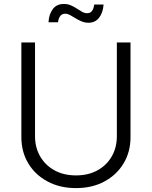

<svg xmlns="http://www.w3.org/2000/svg" viewBox="-20 -943 770 974"><path d="M365.7 11.2Q283.7 11.2 220.9 -22.5Q158.2 -56.2 123.3 -114.5Q88.4 -172.9 88.4 -247.1V-727.5H157.7V-252Q157.7 -194.8 183.6 -149.9Q209.5 -105 256.1 -79.1Q302.7 -53.2 365.7 -53.2Q428.2 -53.2 474.9 -79.1Q521.5 -105 547.1 -149.9Q572.8 -194.8 572.8 -252V-727.5H642.1V-247.1Q642.1 -172.9 607.2 -114.5Q572.3 -56.2 510 -22.5Q447.8 11.2 365.7 11.2ZM429.2 -827.6Q410.6 -827.6 394 -834.5Q377.4 -841.3 362.8 -850.6Q348.1 -859.9 335.2 -866.7Q322.3 -873.5 310.5 -873.5Q293.9 -873.5 284.9 -860.6Q275.9 -847.7 274.4 -830.1H226.1Q228 -870.1 247.6 -896.5Q267.1 -922.9 303.7 -922.9Q323.7 -922.9 339.8 -915.8Q356 -908.7 369.6 -899.7Q383.3 -890.6 396 -883.3Q408.7 -876 421.9 -876Q437 -876 445.8 -886.2Q454.6 -896.5 458 -919.9H505.4Q502.4 -877.9 482.4 -852.8Q462.4 -827.6 429.2 -827.6Z"/></svg>

Font: Inter 16pt Light
Style: Regular
Weight: 300
Version: Version 4.001;git-66647c0bb